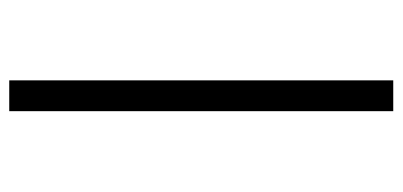

<svg xmlns="http://www.w3.org/2000/svg" viewBox="-242 -512 850 405"><g transform="rotate(-90 182.5 -310.0)"><path d="M150 95V-715H215V95Z"/></g></svg>

Font: Diplomata
Style: Regular
Weight: 400
Designer: Eduardo Rodriguez Tunni
Foundry: Eduardo Rodriguez Tunni
Version: Version 1.002; ttfautohint (v1.8.4.7-5d5b);gftools[0.9.23]